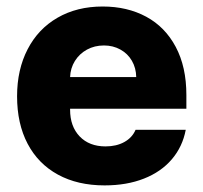

<svg xmlns="http://www.w3.org/2000/svg" viewBox="-20 -557 622 587"><path d="M32.2 -262.7Q32.2 -344.2 64.5 -406.5Q96.7 -468.8 156 -502.9Q215.3 -537.1 293.9 -537.1Q369.1 -537.1 427 -505.9Q484.9 -474.6 517.3 -413.6Q549.8 -352.5 549.8 -266.6V-224.6H194.3V-221.7Q194.3 -170.4 223.6 -139.9Q252.9 -109.4 302.7 -109.4Q335.9 -109.4 360.1 -122.8Q384.3 -136.2 394.5 -160.2H547.9Q538.1 -108.4 505.4 -70.1Q472.7 -31.7 420.2 -11Q367.7 9.8 299.8 9.8Q217.3 9.8 157 -23.2Q96.7 -56.2 64.5 -117.4Q32.2 -178.7 32.2 -262.7ZM396.5 -321.3Q396 -349.1 383.3 -371.1Q370.6 -393.1 348.1 -405.5Q325.7 -418 297.9 -418Q269 -418 245.8 -405.3Q222.7 -392.6 209 -370.6Q195.3 -348.6 194.3 -321.3Z"/></svg>

Font: Pretendard ExtraBold
Style: Regular
Weight: 800
Designer: Base glyphs from Inter by Rasmus Andersson; Hangeul glyphs from Noto Sans CJK(Source Han Sans) by Jang Soo-young and Kan
Foundry: Kil Hyung-jin
Version: Version 1.309